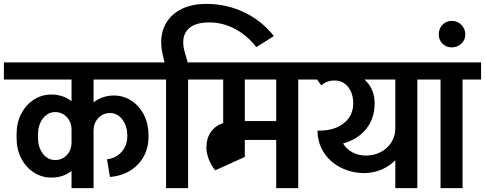

<svg xmlns="http://www.w3.org/2000/svg" viewBox="-55 -965 2488 985"><path d="M425 -440Q471 -475 529 -475Q579 -475 620 -448Q661 -421 684 -374.5Q707 -328 707 -270V-265Q707 -179 653 -122Q599 -65 509 -57L494 -148Q540 -153 569 -186Q598 -219 598 -265V-270Q598 -319 572.5 -352Q547 -385 510 -385Q473 -385 449 -359Q425 -333 425 -295V0H312V-88Q269 -54 209 -54Q159 -54 118 -80.5Q77 -107 53.5 -153.5Q30 -200 30 -258V-276Q30 -334 53.5 -380.5Q77 -427 118 -453.5Q159 -480 209 -480Q267 -480 312 -446V-557H-35V-645H773V-557H425ZM312 -234V-300Q312 -338 288 -364Q264 -390 228 -390Q190 -390 165 -357Q140 -324 140 -275V-259Q140 -209 165 -176.5Q190 -144 228 -144Q264 -144 288 -169.5Q312 -195 312 -234Z M1350 -780 1260 -723Q1214 -783 1151 -816.5Q1088 -850 1019 -850Q952 -850 918.5 -823Q885 -796 885 -748Q885 -723 894 -693L908 -645H1005V-557H910V0H797V-557H703V-645H789L780 -683Q772 -718 772 -748Q772 -806 799.5 -850.5Q827 -895 879 -920Q931 -945 1003 -945Q1108 -945 1198.5 -901.5Q1289 -858 1350 -780Z M1570 -557H1475V0H1362V-247H1201V-160L1135 -130L1049 -91Q1028 -117 1016 -148.5Q1004 -180 1004 -209Q1004 -255 1026.5 -287.5Q1049 -320 1090 -334V-557H934V-645H1570ZM1201 -557V-344H1362V-557Z M2181 -557H2086V0H1973V-143Q1943 -112 1901 -94.5Q1859 -77 1812 -77Q1745 -78 1690 -107Q1635 -136 1604.5 -185.5Q1574 -235 1574 -295H1584Q1662 -295 1709.5 -333.5Q1757 -372 1757 -434Q1757 -487 1730.5 -519.5Q1704 -552 1661 -552Q1621 -552 1593 -527L1572 -557H1500V-645H2181ZM1973 -306V-557H1815Q1867 -510 1867 -434Q1867 -358 1824 -304Q1781 -250 1705 -229Q1722 -200 1753 -183.5Q1784 -167 1822 -167Q1864 -167 1898.5 -185Q1933 -203 1953 -235Q1973 -267 1973 -306Z M2111 -645H2413V-557H2318V0H2205V-557H2111Z M2196 -789Q2196 -818 2215 -838Q2234 -858 2263 -858Q2291 -858 2311.5 -838Q2332 -818 2332 -789Q2332 -760 2312 -741Q2292 -722 2263 -722Q2234 -722 2215 -741Q2196 -760 2196 -789Z"/></svg>

Font: Akshar Medium
Style: Regular
Weight: 500
Designer: Tall Chai
Foundry: Tall Chai
Version: Version 1.000